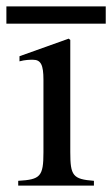

<svg xmlns="http://www.w3.org/2000/svg" viewBox="-41 -581 351 601"><path d="M290 -507V-561H-21V-507ZM253 0V-15C187 -20 179 -31 179 -105V-456L174 -460L20 -405V-389C38 -394 53 -394 62 -394C87 -394 95 -378 95 -331V-104C95 -28 85 -19 16 -15V0Z"/></svg>

Font: STIXGeneral
Style: Regular
Weight: 400
Designer: MicroPress Inc., with final additions and corrections provided by Coen Hoffman, Elsevier (retired)
Version: Version 1.1.0